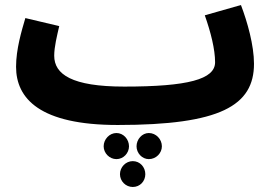

<svg xmlns="http://www.w3.org/2000/svg" viewBox="-20 -477 1084 765"><path d="M449 21C858 21 992 -56 992 -223C992 -296 966 -389 940 -457L796 -416C820 -348 837 -280 837 -229C837 -161 729 -132 475 -132C266 -132 196 -181 196 -255C196 -290 207 -334 216 -373L81 -405C66 -354 44 -281 44 -211C44 -84 139 21 449 21ZM573 53C546 53 524 78 524 106C524 133 546 157 573 157C602 157 625 133 625 106C625 78 602 53 573 53ZM444 53C416 53 393 78 393 106C393 133 416 157 444 157C472 157 494 133 494 106C494 78 472 53 444 53ZM509 165C481 165 458 189 458 217C458 245 481 268 509 268C538 268 559 245 559 217C559 189 538 165 509 165Z"/></svg>

Font: Noto Sans Arabic UI XBd
Style: Regular
Weight: 800
Designer: Monotype Design Team, Nadine Chahine and Nizar Qandah
Foundry: Monotype Imaging Inc.
Version: Version 2.010